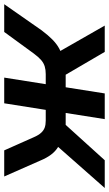

<svg xmlns="http://www.w3.org/2000/svg" viewBox="137 -712 529 934"><g transform="rotate(90 402.0 -244.5)"><path d="M-45 0 82 -182Q106 -214 127.5 -235Q149 -256 171.5 -268Q194 -280 219 -283L199 -244L59 -489H187L298 -299H359L389 -489H514L484 -299H542L714 -489H849L633 -244L597 -279Q627 -276 649 -262.5Q671 -249 687 -227.5Q703 -206 715 -177L793 0H666L602 -144Q592 -167 580.5 -179.5Q569 -192 555 -197Q541 -202 521 -202H469L437 0H312L344 -202H295Q274 -202 257.5 -197Q241 -192 226.5 -179.5Q212 -167 195 -144L90 0Z"/></g></svg>

Font: Nunito Sans 12pt
Style: Bold Italic
Weight: 700
Italic angle: -9°
Designer: Vernon Adams
Foundry: Vernon Adams
Version: Version 3.101;gftools[0.9.27]